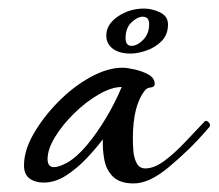

<svg xmlns="http://www.w3.org/2000/svg" viewBox="-20 -425 510 448"><path d="M292 3Q260 3 244 -12.5Q228 -28 223.5 -52Q219 -76 220 -100Q205 -80 183 -56.5Q161 -33 135 -16Q109 1 82 1Q62 1 49 -8.5Q36 -18 36 -39Q36 -74 58.5 -113Q81 -152 116 -187.5Q151 -223 191 -245Q231 -267 266 -267Q276 -267 294 -263Q312 -259 326.5 -251Q341 -243 341 -229Q341 -222 332 -221Q323 -220 319 -215Q290 -180 290 -102Q290 -92 291 -75Q292 -58 298.5 -45Q305 -32 319 -32Q340 -32 364 -50Q388 -68 412 -93.5Q436 -119 456 -140Q458 -143 460 -143Q465 -143 468.5 -137.5Q472 -132 468 -128Q444 -100 421.5 -78Q399 -56 375 -36Q329 3 292 3ZM136 -45Q159 -58 182.5 -86Q206 -114 227.5 -150Q249 -186 264 -222Q240 -222 210 -204.5Q180 -187 153 -160.5Q126 -134 108.5 -105.5Q91 -77 91 -54Q91 -35 106 -35Q117 -35 136 -45ZM285 -300Q258 -300 243 -311.5Q228 -323 228 -342Q228 -368 255 -386.5Q282 -405 316 -405Q335 -405 353.5 -396Q372 -387 372 -368Q372 -344 357 -329Q342 -314 321.5 -307Q301 -300 285 -300ZM287 -318Q300 -318 314 -332Q328 -346 328 -369Q328 -386 313 -386Q301 -386 287 -373Q273 -360 273 -336Q273 -318 287 -318Z"/></svg>

Font: Corinthia
Style: Bold
Weight: 700
Designer: Robert E. Leuschke
Foundry: Robert E. Leuschke
Version: Version 1.013; ttfautohint (v1.8.3)